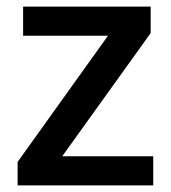

<svg xmlns="http://www.w3.org/2000/svg" viewBox="-20 -560 518 580"><path d="M442.9 0H33.2V-70.8L306.2 -452.1H49.8V-540H435.1V-460L168 -87.9H442.9Z"/></svg>

Font: f0_58770          
Style: Regular
Weight: 600
Foundry: Ascender Corporation
Version: Version 1.10